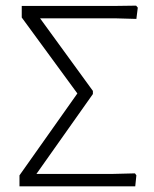

<svg xmlns="http://www.w3.org/2000/svg" viewBox="-20 -660 547 680"><path d="M462 -640 468 -633 463 -593 392 -595H122L309 -338V-327L109 -44H378L458 -46L463 -39L459 0H49V-39L254 -329L57 -598V-639H389Z"/></svg>

Font: Alegreya Sans Light
Style: Regular
Weight: 300
Designer: Juan Pablo del Peral
Foundry: Huerta Tipografica
Version: Version 2.007